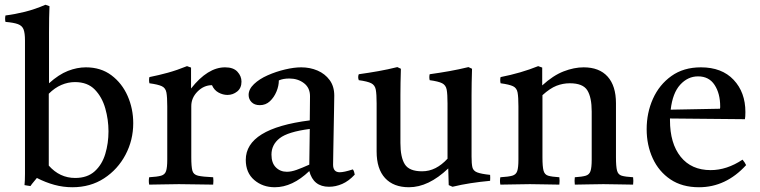

<svg xmlns="http://www.w3.org/2000/svg" viewBox="-20 -775 3196 807"><path d="M284 12Q246 12 209 2Q172 -8 135 -27Q128 -18 121 -10Q114 -2 108 7Q101 6 94.5 5Q88 4 83 3Q85 -15 85 -44.5Q85 -74 85 -114V-605Q85 -636 79 -651.5Q73 -667 55.5 -673.5Q38 -680 3 -683Q0 -696 3 -710Q43 -715 85 -725.5Q127 -736 171 -755L188 -749Q187 -727 186.5 -699Q186 -671 186 -638V-425Q227 -462 265.5 -477Q304 -492 341 -492Q404 -492 448.5 -458.5Q493 -425 516.5 -371.5Q540 -318 540 -257Q540 -186 507.5 -124.5Q475 -63 417.5 -25.5Q360 12 284 12ZM185 -381V-79Q231 -27 296 -27Q347 -27 378 -55Q409 -83 422.5 -128Q436 -173 436 -223Q436 -272 422.5 -319.5Q409 -367 378.5 -398.5Q348 -430 295 -430Q266 -430 238 -418Q210 -406 185 -381Z M607 1Q604 -15 607 -30Q641 -32 657 -36.5Q673 -41 678 -56Q683 -71 683 -104V-328Q683 -367 679.5 -386Q676 -405 660.5 -412.5Q645 -420 608 -425Q605 -439 608 -451Q648 -459 686 -469.5Q724 -480 766 -497L783 -491V-403Q853 -492 926 -492Q961 -492 978 -473.5Q995 -455 995 -432Q995 -405 977 -390.5Q959 -376 936 -376Q917 -376 898.5 -386Q880 -396 871 -417Q837 -417 810.5 -390.5Q784 -364 784 -329V-114Q784 -75 788.5 -58Q793 -41 812.5 -36.5Q832 -32 876 -30Q878 -16 876 1Q842 1 806 0Q770 -1 732 -1Q695 -1 666.5 0Q638 1 607 1Z M1363 10Q1297 10 1280 -56Q1209 12 1135 12Q1084 12 1048.5 -18.5Q1013 -49 1013 -103Q1013 -235 1282 -269Q1282 -293 1282.5 -318Q1283 -343 1283 -371Q1283 -406 1257.5 -425.5Q1232 -445 1196 -445Q1170 -445 1152 -437Q1152 -414 1142 -390Q1132 -366 1114.5 -349.5Q1097 -333 1072 -333Q1050 -333 1037.5 -345.5Q1025 -358 1025 -376Q1025 -400 1047.5 -421.5Q1070 -443 1105 -458.5Q1140 -474 1178 -483Q1216 -492 1246 -492Q1283 -492 1314.5 -478.5Q1346 -465 1365.5 -438.5Q1385 -412 1385 -373Q1385 -349 1384 -310.5Q1383 -272 1382.5 -228.5Q1382 -185 1381 -146Q1380 -107 1380 -83Q1380 -51 1408 -51Q1426 -51 1463 -63Q1467 -58 1468.5 -52Q1470 -46 1471 -41Q1446 -14 1418.5 -2Q1391 10 1363 10ZM1280 -83 1282 -233Q1190 -221 1155.5 -194Q1121 -167 1121 -125Q1121 -90 1139.5 -71.5Q1158 -53 1186 -53Q1204 -53 1226.5 -61Q1249 -69 1280 -83Z M1699 12Q1634 12 1598.5 -26.5Q1563 -65 1563 -138V-340Q1563 -379 1559.5 -398Q1556 -417 1540.5 -425Q1525 -433 1488 -438Q1483 -451 1488 -463Q1531 -469 1570.5 -476Q1610 -483 1650 -493L1665 -486Q1664 -455 1663.5 -427.5Q1663 -400 1663 -376V-174Q1663 -114 1681.5 -84.5Q1700 -55 1754 -55Q1784 -55 1810.5 -68.5Q1837 -82 1861 -108V-340Q1861 -379 1857.5 -398Q1854 -417 1838.5 -425Q1823 -433 1786 -438Q1783 -451 1786 -463Q1829 -469 1868.5 -476Q1908 -483 1949 -493L1964 -486Q1963 -455 1962.5 -427.5Q1962 -400 1962 -376V-117Q1962 -87 1965.5 -72Q1969 -57 1985.5 -50.5Q2002 -44 2040 -40Q2041 -28 2040 -15Q1997 -11 1958 -5Q1919 1 1882 10L1866 3L1864 -67Q1781 12 1699 12Z M2396 1Q2394 -15 2396 -30Q2427 -32 2442 -36.5Q2457 -41 2462 -56Q2467 -71 2467 -104V-306Q2467 -366 2448.5 -395.5Q2430 -425 2375 -425Q2346 -425 2319 -414.5Q2292 -404 2260 -375V-114Q2260 -75 2264.5 -58Q2269 -41 2284 -36.5Q2299 -32 2331 -30Q2333 -15 2331 1Q2303 1 2272.5 0Q2242 -1 2207 -1Q2175 -1 2144 0Q2113 1 2083 1Q2080 -15 2083 -30Q2117 -32 2133 -36.5Q2149 -41 2154 -56Q2159 -71 2159 -104V-328Q2159 -367 2155.5 -386Q2152 -405 2136.5 -412.5Q2121 -420 2084 -425Q2081 -439 2084 -451Q2170 -468 2242 -497L2259 -491V-416Q2305 -458 2349 -475Q2393 -492 2433 -492Q2499 -492 2534 -453Q2569 -414 2569 -341V-114Q2569 -75 2573.5 -58Q2578 -41 2593 -36.5Q2608 -32 2641 -30Q2643 -15 2641 1Q2611 1 2582.5 0Q2554 -1 2516 -1Q2479 -1 2451.5 0Q2424 1 2396 1Z M2918 12Q2847 12 2798 -21Q2749 -54 2723.5 -109.5Q2698 -165 2698 -232Q2698 -301 2724.5 -360Q2751 -419 2802 -455.5Q2853 -492 2926 -492Q3014 -492 3063.5 -439.5Q3113 -387 3113 -304Q3113 -294 3112.5 -286.5Q3112 -279 3111 -274L2796 -277Q2796 -273 2796 -270Q2796 -172 2841 -116Q2886 -60 2967 -60Q3035 -60 3101 -104Q3111 -92 3116 -81Q3031 12 2918 12ZM2799 -314 3006 -318Q3007 -320 3007 -323.5Q3007 -327 3007 -328Q3007 -382 2983.5 -418Q2960 -454 2914 -454Q2871 -454 2839 -419Q2807 -384 2799 -314Z"/></svg>

Font: Tiro Devanagari Marathi
Style: Regular
Weight: 400
Designer: Devanagari: John Hudson & Fiona Ross. Latin: John Hudson.
Foundry: Tiro Typeworks Ltd.
Version: Version 1.52